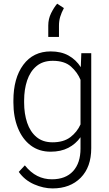

<svg xmlns="http://www.w3.org/2000/svg" viewBox="-20 -819 595 1049"><path d="M53.2 -258.8V-269Q53.2 -392.1 107.4 -465.1Q161.6 -538.1 257.3 -538.1Q314 -538.1 354.7 -515.4Q395.5 -492.7 421.4 -452.1L424.3 -528.3H478.5V-9.3Q478.5 93.8 420.9 152.1Q363.3 210.4 267.1 210.4Q217.8 210.4 166.3 188Q114.7 165.5 82.5 120.1L115.7 84.5Q147.5 124 184.1 142.3Q220.7 160.6 263.2 160.6Q338.4 160.6 379.2 116.2Q419.9 71.8 419.9 -7.3V-69.3Q393.6 -32.2 353 -11.2Q312.5 9.8 256.3 9.8Q193.4 9.8 147.9 -24.4Q102.5 -58.6 77.9 -119.4Q53.2 -180.2 53.2 -258.8ZM111.8 -269V-258.8Q111.8 -197.8 128.4 -148.4Q145 -99.1 179.4 -70.3Q213.9 -41.5 267.1 -41.5Q327.1 -41.5 364 -69.3Q400.9 -97.2 419.9 -139.2V-382.8Q403.3 -423.8 367.9 -455.3Q332.5 -486.8 268.1 -486.8Q214.4 -486.8 179.7 -458Q145 -429.2 128.4 -379.9Q111.8 -330.6 111.8 -269ZM243.7 -617.2V-679.7Q243.7 -715.8 259.5 -747.6Q275.4 -779.3 292.5 -798.8L329.1 -774.9Q315.4 -749 308.8 -726.8Q302.2 -704.6 302.2 -678.7V-617.2Z"/></svg>

Font: Vazirmatn UI FD ExtraLight
Style: Regular
Weight: 200
Designer: Saber Rastikerdar
Foundry: Saber Rastikerdar
Version: Version 33.003